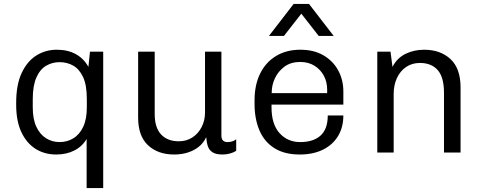

<svg xmlns="http://www.w3.org/2000/svg" viewBox="-20 -773 2440 973"><path d="M419 180V-69Q397 -31 357 -10.5Q317 10 265 10Q206 10 160.5 -18.5Q115 -47 88.5 -103Q62 -159 62 -242V-253Q62 -344 90 -403.5Q118 -463 164.5 -492Q211 -521 267 -521Q324 -521 364.5 -498.5Q405 -476 428 -434L436 -511H503V180ZM282 -53Q320 -53 351.5 -72Q383 -91 401.5 -130Q420 -169 420 -229V-271Q420 -342 401 -382.5Q382 -423 351 -440.5Q320 -458 282 -458Q245 -458 214 -440Q183 -422 164.5 -380.5Q146 -339 146 -270V-229Q146 -169 164.5 -130Q183 -91 214 -72Q245 -53 282 -53Z M863 10Q780 10 730 -37Q680 -84 680 -177V-511H764V-195Q764 -126 796.5 -91.5Q829 -57 886 -57Q925 -57 955 -76.5Q985 -96 1002 -129.5Q1019 -163 1019 -203V-511H1102V-85Q1102 -69 1110 -61Q1118 -53 1132 -53Q1142 -53 1153.5 -55.5Q1165 -58 1177 -67V-9Q1164 0 1145.5 5Q1127 10 1108 10Q1075 10 1057.5 -1Q1040 -12 1033.5 -31.5Q1027 -51 1025 -78Q1011 -48 987 -29Q963 -10 931.5 0Q900 10 863 10Z M1499 10Q1421 10 1370 -22.5Q1319 -55 1294.5 -113Q1270 -171 1270 -246V-265Q1270 -342 1298 -399.5Q1326 -457 1378.5 -489Q1431 -521 1502 -521Q1570 -521 1618.5 -493Q1667 -465 1693.5 -417Q1720 -369 1720 -309V-243H1356V-229Q1356 -143 1397 -98Q1438 -53 1501 -53Q1568 -53 1604.5 -86Q1641 -119 1641 -188H1720Q1720 -127 1692.5 -82.5Q1665 -38 1615.5 -14Q1566 10 1499 10ZM1357 -301H1638V-318Q1638 -358 1621 -389.5Q1604 -421 1573.5 -440Q1543 -459 1501 -459Q1454 -459 1422 -435.5Q1390 -412 1373.5 -377Q1357 -342 1357 -305ZM1343 -591 1468 -753H1546L1671 -591H1595L1481 -737H1533L1419 -591Z M1892 0V-511H1959L1969 -434Q1992 -479 2035 -500Q2078 -521 2129 -521Q2212 -521 2263 -473.5Q2314 -426 2314 -330V0H2230V-303Q2230 -382 2198 -418Q2166 -454 2108 -454Q2068 -454 2038 -433.5Q2008 -413 1991.5 -377.5Q1975 -342 1975 -296V0Z"/></svg>

Font: Chivo Mono Light
Style: Regular
Weight: 300
Monospace: yes
Designer: Hector Gatti
Foundry: Omnibus-Type
Version: Version 1.008